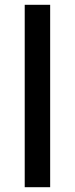

<svg xmlns="http://www.w3.org/2000/svg" viewBox="-20 -780 312 800"><path d="M189 0V-760H83V0Z"/></svg>

Font: Noto Sans Arabic UI Md
Style: Regular
Weight: 500
Designer: Monotype Design Team, Nadine Chahine and Nizar Qandah
Foundry: Monotype Imaging Inc.
Version: Version 2.010